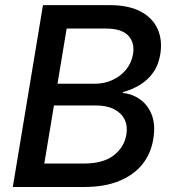

<svg xmlns="http://www.w3.org/2000/svg" viewBox="-20 -748 691 768"><path d="M31.2 0 151.9 -727.5H418Q494.6 -727.5 542.7 -701.9Q590.8 -676.3 610.6 -631.8Q630.4 -587.4 621.1 -530.8Q614.3 -488.3 593 -458.3Q571.8 -428.2 540.3 -408.9Q508.8 -389.6 471.2 -379.4V-376Q509.3 -372.6 540.5 -350.3Q571.8 -328.1 587.2 -288.3Q602.5 -248.5 593.3 -192.9Q584.5 -135.7 550.8 -92.5Q517.1 -49.3 458.5 -24.7Q399.9 0 314.9 0ZM157.2 -93.8H314.5Q392.6 -93.8 434.8 -126.5Q477.1 -159.2 485.4 -209.5Q491.2 -244.1 478.3 -270.3Q465.3 -296.4 436 -311.3Q406.7 -326.2 362.8 -326.2H195.8ZM210 -413.1H359.4Q397 -413.1 429.4 -427.7Q461.9 -442.4 484.1 -469.2Q506.3 -496.1 512.2 -532.2Q519.5 -577.1 493.2 -605.5Q466.8 -633.8 402.8 -633.8H246.6Z"/></svg>

Font: Inter 20pt Medium
Style: Italic
Weight: 500
Italic angle: -9.3988°
Version: Version 4.001;git-66647c0bb